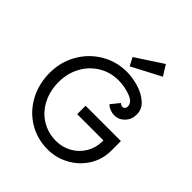

<svg xmlns="http://www.w3.org/2000/svg" viewBox="-246 -1060 1226 1226"><g transform="rotate(45 367.0 -447.0)"><path d="M683 -356V-271Q683 -190 642 -125Q601 -60 533.5 -23.5Q466 13 390 13Q295 13 218 -33.5Q141 -80 97 -161.5Q53 -243 53 -343Q53 -440 99 -521Q145 -602 224 -649Q303 -696 398 -696Q446 -696 501 -680.5Q556 -665 595.5 -631Q635 -597 635 -547Q635 -503 606 -472.5Q577 -442 536 -442Q517 -442 497.5 -449.5Q478 -457 465 -471L511 -528Q524 -517 535 -517Q546 -517 552 -524.5Q558 -532 558 -544Q558 -581 505.5 -600.5Q453 -620 399 -620Q324 -620 263.5 -583Q203 -546 169 -482.5Q135 -419 135 -342Q135 -261 168.5 -197Q202 -133 260 -98Q318 -63 390 -63Q447 -63 495 -90Q543 -117 571.5 -164Q600 -211 601 -269V-280H364V-356ZM356 -788 538 -907 582 -836 385 -733Z"/></g></svg>

Font: Bellota
Style: Bold
Weight: 700
Designer: Kemie Guaida
Foundry: Kemie Guaida
Version: Version 4.001